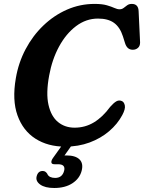

<svg xmlns="http://www.w3.org/2000/svg" viewBox="-20 -735 736 982"><path d="M603.5 -218Q615 -213 618.5 -195.2Q622 -177.5 605.5 -146.5Q581 -100.5 538.2 -64Q495.5 -27.5 438.2 -6.2Q381 15 313 15Q225 15 161.2 -25.8Q97.5 -66.5 69.5 -144.8Q41.5 -223 61 -335Q74.5 -414.5 111 -483.5Q147.5 -552.5 201.8 -604.5Q256 -656.5 322.8 -685.8Q389.5 -715 464 -715Q502.5 -715 526.5 -708Q550.5 -701 565.2 -694.2Q580 -687.5 591.5 -687.5Q603.5 -687.5 612.2 -694.2Q621 -701 630.5 -708Q640 -715 654 -715Q688 -715 689 -677L696.5 -518Q696.5 -499.5 685.5 -490Q674.5 -480.5 659 -480.5Q630 -480.5 619.5 -514.5L608.5 -549.5Q593.5 -596 563.2 -618Q533 -640 481 -640Q420.5 -640 369.2 -601.5Q318 -563 282.2 -497.2Q246.5 -431.5 231.5 -349Q214.5 -258 228 -198.8Q241.5 -139.5 276.8 -110.8Q312 -82 361.5 -82Q415.5 -82 460.5 -109.2Q505.5 -136.5 543.5 -188.5Q561.5 -209 575.2 -216.8Q589 -224.5 603.5 -218ZM309.5 -9H359L310 60Q314.5 60 320 60Q366 60 386.8 80.5Q407.5 101 397.5 139Q387 178.5 350 202.5Q313 226.5 257.5 226.5Q210 226.5 185.5 208.8Q161 191 167.5 166.5Q174.5 139.5 198 139.5Q206.5 139.5 211.8 143.2Q217 147 221 152.5Q226 165 236.8 170Q247.5 175 262 175Q298.5 175 308 138.5Q316.5 105 276.5 105H258.5Q244 105 242.8 95.8Q241.5 86.5 251 73Z"/></svg>

Font: Fraunces 9pt S100 SemiBold
Style: Italic
Weight: 600
Italic angle: -16°
Version: Version 1.000; ttfautohint (v1.8.3)